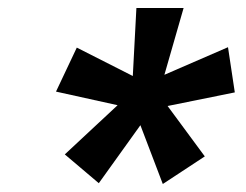

<svg xmlns="http://www.w3.org/2000/svg" viewBox="-20 -720 614 480"><path d="M227 -262 142 -334 274 -457 120 -491 172 -601 312 -530 321 -700H439L391 -533L550 -602L567 -489L399 -455L492 -329L387 -260L331 -407Z"/></svg>

Font: Jost* 600 Semi
Style: Italic
Weight: 600
Italic angle: -10°
Version: Version 3.500